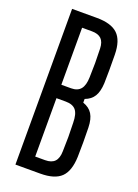

<svg xmlns="http://www.w3.org/2000/svg" viewBox="-152 -863 665 927"><g transform="rotate(20 181.0 -400.0)"><path d="M51.5 0V-800H178.5Q252.5 -800 286.2 -768Q320 -736 321 -662.5Q321.5 -617 321.5 -582.5Q321.5 -548 320.5 -516Q318.5 -473 303.5 -448.2Q288.5 -423.5 257 -412V-393Q289.5 -382 305 -357Q320.5 -332 321.5 -288Q322.5 -247.5 322.5 -213Q322.5 -178.5 321.5 -137.5Q319 -64.5 285.8 -32.2Q252.5 0 179 0ZM128 -69H179Q212 -69 228 -86Q244 -103 244.5 -138.5Q246 -177.5 246 -212Q246 -246.5 244.5 -285Q244 -330.5 227.8 -349.8Q211.5 -369 175.5 -369H128ZM128 -438H178Q211 -438 227 -457.5Q243 -477 244 -518Q245.5 -557 245.5 -592Q245.5 -627 244 -666Q243 -699.5 227 -715.2Q211 -731 178.5 -731H128Z"/></g></svg>

Font: Big Shoulders Display Thin Medium
Style: Regular
Weight: 500
Version: Version 2.002